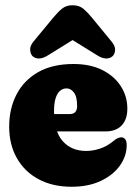

<svg xmlns="http://www.w3.org/2000/svg" viewBox="-20 -702 518 732"><path d="M465.5 -288Q465.5 -246.5 443.8 -223.8Q422 -201 383 -201H141V-267H245Q274 -267 274 -297.5Q274 -334 261.8 -349.5Q249.5 -365 233.5 -365Q220.5 -365 209.8 -356.5Q199 -348 192.5 -329Q186 -310 186 -278Q186 -201 219.2 -163.8Q252.5 -126.5 308.5 -126.5Q333.5 -126.5 360 -135Q386.5 -143.5 408 -161Q420 -171 428 -174.8Q436 -178.5 442.5 -178.5Q451 -178.5 457 -171.5Q463 -164.5 463 -148.5Q463 -107.5 437.5 -71.2Q412 -35 364.8 -12.5Q317.5 10 253 10Q181 10 127.5 -18.5Q74 -47 44.5 -98.8Q15 -150.5 15 -219.5Q15 -287.5 42.8 -341.5Q70.5 -395.5 125.2 -426.8Q180 -458 260 -458Q324.5 -458 370.5 -434.8Q416.5 -411.5 441 -372.8Q465.5 -334 465.5 -288ZM300 -576H213.5L350 -491.5Q369 -479.5 384 -479Q399 -478.5 409.5 -488Q418 -496.5 418.8 -511.8Q419.5 -527 405 -544L331.5 -633.5Q313.5 -655.5 297.5 -668.8Q281.5 -682 256.5 -682Q232.5 -682 216.2 -668.8Q200 -655.5 182 -633.5L108 -544Q94 -527 95 -511.8Q96 -496.5 104 -488Q114.5 -478.5 129.5 -479Q144.5 -479.5 163.5 -491.5Z"/></svg>

Font: Fraunces 144pt S100 Black
Style: Regular
Weight: 900
Version: Version 1.000